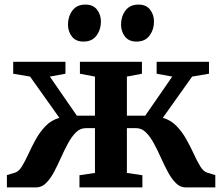

<svg xmlns="http://www.w3.org/2000/svg" viewBox="-20 -816 968 836"><path d="M10 0V-53.5L46 -64.5Q62 -69.5 75.8 -92Q89.5 -114.5 103.8 -145.8Q118 -177 136 -209.5Q154 -242 178.8 -267.5Q203.5 -293 238.5 -303L111 -482.5L37.5 -495V-547H265V-495L197 -482.5L314.5 -312.5H393.5V-482.5L328 -495V-547H598V-495L532.5 -482.5V-312.5H612.5L730 -482.5L662 -495V-547H890V-495L816.5 -482.5L689 -303Q724 -293 748.8 -267.2Q773.5 -241.5 791.5 -209.2Q809.5 -177 823.8 -145.8Q838 -114.5 851.8 -92Q865.5 -69.5 881.5 -64.5L917.5 -53.5V0H788.5Q764.5 0 745.8 -18.8Q727 -37.5 711.2 -66.8Q695.5 -96 680.8 -129Q666 -162 650.2 -191.2Q634.5 -220.5 615.8 -239.2Q597 -258 573 -258H532.5V-63L600 -53V0H326V-53L393.5 -63V-258H353Q329 -258 310.2 -239.2Q291.5 -220.5 275.8 -191.2Q260 -162 245.2 -129Q230.5 -96 215 -66.8Q199.5 -37.5 180.5 -18.8Q161.5 0 137.5 0ZM343 -635Q310 -635 293 -657Q276 -679 276 -709Q276 -744 295.2 -770Q314.5 -796 351.5 -796H352.5Q385.5 -796 402.5 -774Q419.5 -752 419.5 -722.5Q419.5 -687.5 400.2 -661.2Q381 -635 344 -635ZM574 -635Q541 -635 524 -657Q507 -679 507 -709Q507 -744 526.2 -770Q545.5 -796 582.5 -796H583.5Q616.5 -796 633.5 -774Q650.5 -752 650.5 -722.5Q650.5 -687.5 631.2 -661.2Q612 -635 575 -635Z"/></svg>

Font: Merriweather Text Regular
Style: Bold
Weight: 700
Designer: Eben Sorkin
Foundry: Eben Sorkin
Version: Version 2.100; ttfautohint (v1.7.19-72a1) -l 8 -r 50 -G 200 